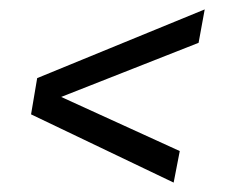

<svg xmlns="http://www.w3.org/2000/svg" viewBox="-20 -454 500 408"><path d="M349 -66 46 -211 59 -288 415 -434 402 -363 110 -248 362 -133Z"/></svg>

Font: Archivo ExtraCondensed Light
Style: Italic
Weight: 300
Width: 2
Italic angle: -10°
Designer: Hector Gatti
Foundry: Omnibus-Type
Version: Version 2.001